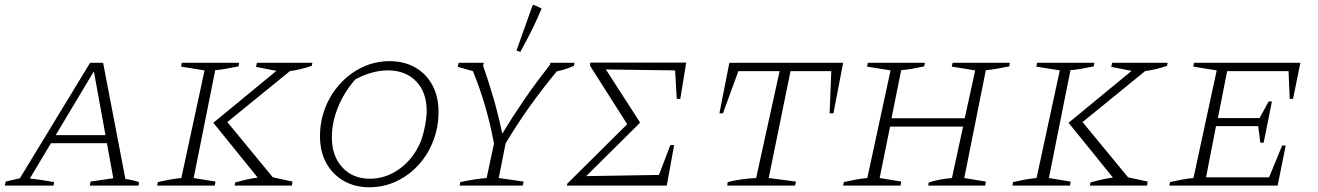

<svg xmlns="http://www.w3.org/2000/svg" viewBox="-46 -783 5560 810"><path d="M483 -28Q498 -26 513 -22.5Q528 -19 540 -15L539 0H333L336 -17L432 -31L405 -179H169L80 -30Q105 -27 130 -23.5Q155 -20 182 -15L180 0H-26L-22 -17L38 -31L334 -518H389ZM189 -213H399L350 -482Z M617 0 620 -15Q647 -21 671.5 -25.5Q696 -30 719 -32L817 -486L718 -502L721 -518H963L960 -503Q929 -497 908 -493Q887 -489 862 -487L771 -32L863 -17L860 0ZM944 0 946 -13Q997 -28 1041 -34L854 -265L1120 -484L1034 -501L1038 -518H1272L1269 -505Q1221 -489 1177 -483L913 -268L1105 -35L1188 -17L1185 0Z M1512 7Q1451 7 1404 -20Q1357 -47 1330.5 -95Q1304 -143 1304 -208Q1304 -273 1327 -330.5Q1350 -388 1390.5 -431.5Q1431 -475 1484 -500Q1537 -525 1598 -525Q1659 -525 1705.5 -498.5Q1752 -472 1778 -424Q1804 -376 1804 -311Q1804 -246 1781.5 -188Q1759 -130 1719 -86.5Q1679 -43 1626 -18Q1573 7 1512 7ZM1515 -29Q1581 -29 1638.5 -70Q1696 -111 1727 -181Q1739 -211 1746.5 -249.5Q1754 -288 1754 -316Q1754 -394 1709.5 -440Q1665 -486 1590 -486Q1556 -486 1520.5 -476Q1485 -466 1453 -448Q1406 -395 1380 -330.5Q1354 -266 1354 -204Q1354 -125 1398 -77Q1442 -29 1515 -29Z M1893 0 1896 -15Q1958 -28 2007 -32L2038 -177Q2008 -340 1949 -483L1885 -501L1889 -518H1995L1992 -506Q2018 -432 2038 -361.5Q2058 -291 2073 -219Q2112 -284 2163.5 -359.5Q2215 -435 2274 -509L2276 -518H2378L2375 -505Q2338 -489 2303 -482Q2180 -334 2087 -178L2058 -32L2163 -17L2159 0ZM2149 -564 2133 -570 2200 -758 2205 -763 2239 -747Q2222 -706 2199.5 -660Q2177 -614 2149 -564Z M2346 0 2347 -8 2600 -259 2443 -506 2444 -519H2849L2824 -366H2809L2802 -486L2510 -490L2653 -268V-264L2427 -40L2734 -45L2782 -171H2798L2767 0Z M3511 -518 3470 -305H3454L3461 -483H3289L3197 -32L3312 -17L3308 0H3022L3024 -15Q3081 -29 3144 -32L3243 -483H3069L3004 -305H2989L3031 -518Z M3511 0 3514 -15Q3541 -21 3565.5 -25.5Q3590 -30 3613 -32L3711 -486L3612 -502L3615 -518H3856L3853 -503Q3819 -496 3799.5 -492.5Q3780 -489 3756 -487L3715 -284H4024L4068 -486L3969 -502L3973 -518H4214L4212 -503Q4181 -497 4159 -493Q4137 -489 4113 -487L4022 -32L4113 -17L4110 0H3870L3872 -13Q3896 -21 3921 -25.5Q3946 -30 3970 -32L4017 -249H3709L3665 -32L3756 -17L3753 0Z M4225 0 4228 -15Q4255 -21 4279.5 -25.5Q4304 -30 4327 -32L4425 -486L4326 -502L4329 -518H4571L4568 -503Q4537 -497 4516 -493Q4495 -489 4470 -487L4379 -32L4471 -17L4468 0ZM4552 0 4554 -13Q4605 -28 4649 -34L4462 -265L4728 -484L4642 -501L4646 -518H4880L4877 -505Q4829 -489 4785 -483L4521 -268L4713 -35L4796 -17L4793 0Z M4887 0 4890 -15Q4917 -21 4941.5 -25.5Q4966 -30 4989 -32L5087 -486L4988 -502L4991 -518H5440L5409 -366H5395L5390 -483H5131L5092 -285H5268L5306 -355H5320L5285 -181H5271L5262 -251H5084L5042 -35H5308L5363 -169H5378L5344 0Z"/></svg>

Font: Piazzolla SC ExtraLight
Style: Italic
Weight: 200
Italic angle: -11.3°
Designer: Juan Pablo del Peral
Foundry: Huerta Tipografica
Version: Version 1.330